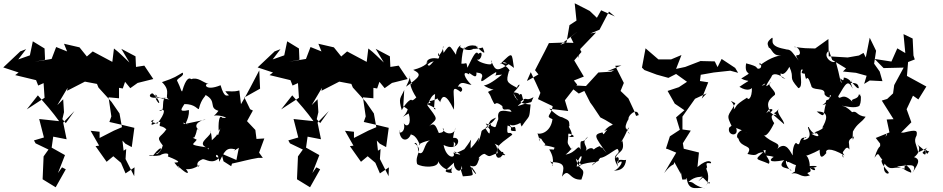

<svg xmlns="http://www.w3.org/2000/svg" viewBox="-79 -1018 5773 1176"><path d="M42 -702 47 -705 -59 -605 35 -574 14 -558 142 -527 155 -494 188 -509 194 -419 85 -348 153 -434C198 -383 243 -332 283 -276L161 -289L190 -176L129 -158L139 -140L218 -102L188 -60L182 80L262 129L324 19L301 7L276 42L319 -68L221 -123L237 -111L247 -181L329 -165L308 -267L377 -338L324 -264L303 -288L313 -331L308 -410L272 -374L338 -485L346 -526L356 -606L332 -462L441 -518L515 -504L524 -482L604 -394L653 -323L668 -239L619 -218L531 -173V-211L476 -217L528 -126L506 -123L574 -27L615 -61L662 -21L690 44L745 7L743 61L690 -44L694 -105L678 -95L671 -157L689 -138L728 -117L744 -235C693 -247 643 -260 591 -271L603 -305L586 -422L650 -416V-480L673 -476L687 -517L719 -478L764 -510L860 -534L805 -616L754 -608L751 -673L664 -719L714 -635C682 -664 654 -695 619 -721L609 -639L489 -703L453 -672L408 -728L313 -750L332 -703L265 -730L237 -657L134 -640L197 -652L194 -721L122 -765L104 -679L33 -654L81 -717Z M1048 -256C1039 -286 1041 -251 1084 -260C1030 -250 1082 -272 1078 -344C1007 -328 1037 -356 1050 -380C1116 -383 1133 -343 1139 -351C1155 -419 1185 -430 1179 -437C1253 -397 1195 -358 1260 -339C1295 -392 1250 -319 1231 -310C1269 -317 1340 -289 1282 -297C1271 -314 1257 -297 1260 -218C1277 -232 1277 -255 1257 -191C1232 -208 1270 -140 1252 -194C1222 -153 1185 -149 1200 -102C1171 -125 1242 -83 1210 -219C1230 -188 1121 -147 1182 -116C1071 -133 1105 -131 1126 -162C1071 -196 1064 -156 1112 -177C1136 -226 1117 -238 1146 -217C1081 -259 1176 -290 1179 -285L1025 -253ZM1337 0 1342 -16C1396 -27 1446 -42 1502 -51H1531L1508 -83L1540 -170L1492 -167L1485 -222L1434 -276L1470 -341L1453 -349L1415 -427L1416 -420L1514 -475L1509 -587C1472 -517 1437 -446 1397 -380L1387 -464C1346 -453 1331 -461 1301 -459C1345 -397 1331 -480 1320 -432C1312 -438 1296 -412 1272 -496C1173 -455 1168 -511 1200 -503C1163 -513 1134 -548 1092 -533C1082 -543 1060 -543 1037 -459C1030 -455 1029 -478 1008 -519C992 -535 1057 -552 1039 -573C1002 -552 995 -542 913 -515C977 -454 918 -421 960 -408C920 -416 899 -422 945 -398C952 -394 911 -430 874 -414C904 -358 907 -400 861 -441C851 -461 805 -412 886 -420C870 -470 848 -399 955 -423C891 -425 945 -330 895 -340C936 -359 937 -329 884 -260C875 -268 821 -269 863 -285C820 -217 889 -284 903 -269C890 -230 907 -258 940 -226C904 -171 871 -187 918 -127C908 -88 880 -67 877 -76C917 -91 923 -148 859 -66C804 -76 845 -55 902 -67C916 -78 964 -88 949 -60C1037 -25 1016 -23 989 -22C1038 41 1011 -2 1054 -23C1025 -13 1018 36 1010 -2C1075 60 1083 45 1060 18C1126 24 1164 -34 1135 4C1108 -38 1194 -49 1161 -43C1182 -46 1222 -4 1270 -57C1221 -38 1255 -113 1264 -27C1296 -90 1306 -117 1360 -104C1367 -99 1322 -75 1384 -113L1369 -38L1278 -77L1290 -30Z M1600 -702 1605 -705 1499 -605 1593 -574 1572 -558 1700 -527 1713 -494 1746 -509 1752 -419 1643 -348 1711 -434C1756 -383 1801 -332 1841 -276L1719 -289L1748 -176L1687 -158L1697 -140L1776 -102L1746 -60L1740 80L1820 129L1882 19L1859 7L1834 42L1877 -68L1779 -123L1795 -111L1805 -181L1887 -165L1866 -267L1935 -338L1882 -264L1861 -288L1871 -331L1866 -410L1830 -374L1896 -485L1904 -526L1914 -606L1890 -462L1999 -518L2073 -504L2082 -482L2162 -394L2211 -323L2226 -239L2177 -218L2089 -173V-211L2034 -217L2086 -126L2064 -123L2132 -27L2173 -61L2220 -21L2248 44L2303 7L2301 61L2248 -44L2252 -105L2236 -95L2229 -157L2247 -138L2286 -117L2302 -235C2251 -247 2201 -260 2149 -271L2161 -305L2144 -422L2208 -416V-480L2231 -476L2245 -517L2277 -478L2322 -510L2418 -534L2363 -616L2312 -608L2309 -673L2222 -719L2272 -635C2240 -664 2212 -695 2177 -721L2167 -639L2047 -703L2011 -672L1966 -728L1871 -750L1890 -703L1823 -730L1795 -657L1692 -640L1755 -652L1752 -721L1680 -765L1662 -679L1591 -654L1639 -717Z M2592 -349C2558 -380 2511 -378 2558 -388C2537 -431 2516 -370 2611 -420C2585 -414 2621 -400 2616 -390C2628 -434 2651 -451 2701 -346C2710 -442 2674 -508 2742 -455C2767 -469 2739 -498 2725 -485C2744 -529 2773 -502 2809 -498C2764 -540 2748 -591 2795 -562C2785 -594 2845 -513 2839 -574C2873 -570 2873 -563 2875 -552C2854 -489 2885 -534 2960 -577C2965 -540 2915 -556 2996 -561C2929 -507 2905 -499 2885 -494C2970 -442 2975 -492 2910 -455C2919 -443 2925 -433 2931 -416C2967 -340 2936 -418 2998 -368C2998 -324 3040 -369 3054 -333C3000 -342 2964 -352 2973 -288C2947 -225 2974 -231 2896 -262C2941 -189 2957 -191 2922 -265C2920 -196 2927 -178 2894 -233C2933 -273 2905 -276 2960 -298C2915 -234 2903 -268 2918 -245C2843 -202 2888 -236 2850 -147C2862 -204 2857 -164 2804 -109C2799 -177 2828 -185 2765 -104C2736 -90 2704 -71 2704 -90C2768 -66 2733 -67 2697 -84C2719 -47 2655 -41 2638 -130C2736 -80 2754 -193 2689 -171C2690 -141 2730 -147 2698 -116C2710 -168 2680 -140 2711 -237C2706 -179 2628 -201 2634 -235C2660 -191 2566 -207 2609 -203C2596 -229 2587 -278 2549 -244C2602 -300 2611 -275 2528 -387C2537 -326 2545 -428 2586 -442L2579 -350ZM2418 -349C2407 -301 2351 -283 2424 -323C2444 -260 2416 -232 2394 -263C2410 -208 2358 -190 2366 -222C2371 -145 2424 -149 2440 -202C2432 -180 2457 -217 2494 -129C2471 -129 2515 -152 2555 -158C2514 -141 2523 -65 2486 -82C2480 -104 2480 -152 2459 -141C2521 -96 2459 -75 2476 -13C2505 8 2608 13 2605 -30C2617 0 2673 48 2693 1C2669 50 2714 42 2669 39C2632 31 2655 24 2702 -22C2695 18 2748 56 2748 -3C2761 61 2771 -3 2765 -8C2741 41 2738 -1 2756 62C2845 56 2810 58 2809 3C2863 75 2827 51 2800 -3C2846 12 2844 -21 2858 -49C2837 -39 2880 -84 2892 -74C2931 -48 2912 -69 3000 -88C3018 -78 2967 -21 2958 -74C2988 -131 2916 -153 2975 -126C2970 -119 2961 -111 3016 -69C3002 -58 2952 -108 2993 -39C2941 -115 2966 -123 3059 -193C3043 -223 3021 -173 3030 -249C3079 -236 3019 -214 3080 -215C3077 -271 3058 -211 3043 -256C3070 -233 3153 -285 3145 -305C3112 -295 3099 -277 3116 -243C3169 -321 3161 -281 3171 -378C3135 -380 3085 -387 3065 -448C3095 -397 3119 -368 3109 -394C3151 -435 3135 -391 3189 -423C3163 -374 3203 -407 3092 -368C3108 -389 3142 -400 3124 -411C3113 -450 3121 -459 3066 -403C3146 -455 3060 -450 3068 -453C3135 -522 3085 -499 3089 -480C3022 -514 3020 -518 3038 -582C3059 -585 2981 -649 2983 -624C3066 -707 3054 -695 3069 -602C2981 -672 2985 -611 3052 -636C2967 -576 2956 -583 2933 -637C2926 -651 2941 -653 2930 -625C2912 -618 2844 -640 2844 -654C2869 -640 2886 -718 2851 -688C2837 -712 2821 -679 2784 -603C2776 -647 2781 -625 2747 -628C2753 -732 2775 -745 2762 -716C2806 -768 2882 -715 2832 -739C2906 -670 2888 -697 2878 -727C2784 -702 2778 -742 2846 -735C2835 -748 2824 -680 2738 -730C2756 -755 2714 -728 2714 -683C2673 -738 2680 -754 2638 -694C2622 -767 2660 -733 2606 -674C2596 -720 2623 -668 2605 -659C2533 -673 2513 -626 2560 -606C2506 -649 2542 -611 2469 -522C2532 -591 2524 -637 2588 -644C2573 -656 2544 -577 2536 -641C2546 -640 2532 -611 2452 -590C2506 -562 2497 -551 2408 -487C2458 -584 2410 -564 2446 -501C2424 -523 2437 -472 2471 -421C2474 -425 2447 -395 2442 -406C2432 -413 2398 -376 2382 -343C2359 -420 2375 -415 2397 -467L2391 -368Z M3683 -588 3666 -579 3586 -574 3510 -491 3399 -497 3466 -445 3500 -461 3536 -390 3552 -368 3598 -299 3629 -283 3710 -234C3705 -263 3661 -265 3621 -214C3704 -261 3664 -185 3677 -258C3611 -204 3623 -180 3611 -207C3554 -194 3561 -184 3637 -80C3576 -149 3645 -95 3594 -119C3622 -136 3541 -107 3552 -86C3571 -99 3546 -130 3508 -93C3529 -123 3471 -142 3523 -181C3480 -122 3474 -191 3477 -102C3460 -142 3455 -83 3385 -71C3413 -91 3444 -138 3421 -103C3388 -154 3400 -131 3402 -197C3402 -209 3478 -171 3400 -180C3455 -186 3389 -253 3409 -244C3407 -280 3410 -279 3364 -300C3341 -300 3294 -347 3285 -352L3401 -338L3381 -404L3456 -500L3436 -525L3497 -549L3438 -648L3487 -705L3482 -700L3453 -755L3367 -757L3283 -754C3266 -720 3249 -685 3231 -652L3198 -588L3219 -562L3149 -522L3152 -531L3172 -576C3192 -534 3212 -492 3231 -449L3216 -411L3306 -368C3299 -309 3256 -308 3305 -288C3293 -199 3219 -193 3213 -202C3230 -145 3234 -145 3222 -163C3224 -185 3217 -171 3236 -168C3258 -129 3269 -139 3255 -128C3333 -116 3325 -105 3318 -113C3290 -66 3371 -104 3285 -103C3331 -28 3291 1 3308 -4C3302 -19 3278 -40 3299 -25C3395 -24 3371 16 3363 64C3408 3 3404 87 3482 82C3515 -4 3470 45 3448 -47C3486 -11 3489 -1 3453 2C3464 -69 3508 -93 3464 -4C3550 -36 3580 -15 3591 -40C3591 -40 3552 -19 3546 -4C3616 -58 3611 -62 3560 -76C3587 -7 3672 -98 3703 -106C3735 -66 3650 -85 3708 4C3682 -62 3747 -29 3756 -40C3751 10 3722 28 3680 27C3718 20 3755 -59 3704 -16C3727 -73 3683 -57 3690 -35C3691 -98 3756 -71 3732 -161C3727 -80 3747 -188 3719 -139C3758 -192 3773 -257 3771 -231C3804 -267 3747 -214 3772 -209C3790 -164 3749 -252 3747 -245C3775 -221 3730 -220 3771 -289C3765 -310 3824 -363 3833 -313L3817 -308L3804 -342L3770 -415L3722 -461L3742 -510L3689 -615L3727 -617L3641 -582ZM3416 -791 3461 -700V-661L3476 -719L3572 -819L3537 -813L3593 -836L3651 -947L3687 -917L3603 -955L3577 -909L3533 -951L3441 -998L3452 -892L3409 -864L3391 -759L3352 -743L3464 -829Z M4265 108C4280 66 4218 155 4254 105C4271 30 4235 19 4252 7C4244 -23 4248 -20 4275 -18C4283 -24 4262 -54 4193 5L4202 -84L4109 -107L4088 -237L4098 -132L4152 -218L4101 -225V-304L4178 -413L4249 -446L4219 -414L4259 -514L4207 -522L4193 -536L4205 -496L4213 -560L4293 -574L4394 -585L4442 -572L4424 -602L4341 -657L4316 -607L4299 -642L4216 -644L4214 -645L4118 -608L4062 -596L4095 -681L4031 -654H3954L3875 -722L3853 -604L3868 -589L3943 -561L4015 -541L4062 -565L4129 -517L4079 -484L4010 -461L4054 -383L4113 -343L4062 -299L4085 -223L4024 -183L4000 -108L4013 -104L4063 -83L3989 42C4050 -36 4045 13 4053 -35C4039 -44 4054 -20 4092 49C4089 -6 4096 95 4104 82C4164 77 4104 91 4127 73C4139 169 4206 118 4240 138C4155 112 4179 96 4138 96C4181 58 4214 68 4224 63L4198 93L4226 69Z M4631 -349C4678 -356 4631 -319 4638 -335C4613 -384 4626 -405 4667 -437C4679 -461 4607 -500 4644 -514C4596 -466 4615 -500 4646 -547C4653 -575 4692 -565 4732 -534C4655 -560 4756 -610 4707 -602C4687 -569 4717 -535 4756 -609C4792 -530 4743 -555 4811 -478C4846 -485 4813 -574 4830 -592C4858 -596 4791 -559 4878 -568C4863 -580 4838 -595 4858 -533C4873 -561 4886 -498 4889 -497C4891 -455 4979 -490 4971 -441C4984 -417 5019 -417 5001 -430C5027 -452 4999 -402 4958 -374C5049 -399 4969 -427 4981 -386C4958 -319 4983 -288 4923 -335C5006 -337 4984 -282 4956 -234C4982 -257 4968 -188 4973 -250C4951 -248 4993 -236 4909 -207C4939 -202 4951 -164 4891 -198C4949 -211 4910 -170 4874 -240C4853 -248 4919 -170 4840 -160C4844 -161 4851 -190 4861 -172C4805 -191 4832 -108 4797 -143C4785 -138 4774 -103 4777 -66C4764 -80 4738 -160 4682 -106C4710 -147 4651 -136 4598 -192C4617 -172 4653 -244 4663 -264C4647 -285 4632 -328 4679 -311C4646 -345 4653 -301 4691 -351C4671 -326 4723 -286 4724 -257L4631 -338L4614 -325ZM5084 -580 5164 -572 5229 -554 5214 -504 5248 -525 5326 -521 5309 -580 5275 -628 5287 -707 5248 -787 5224 -666 5210 -694 5182 -678 5113 -666 4997 -673 4995 -779 4914 -721C4807 -722 4820 -730 4783 -730C4812 -741 4839 -678 4804 -680C4795 -680 4795 -673 4813 -647C4766 -705 4769 -717 4726 -715C4749 -716 4736 -715 4708 -722C4625 -742 4664 -781 4650 -787C4612 -758 4623 -747 4630 -726C4651 -722 4653 -663 4717 -683C4688 -674 4651 -674 4575 -618C4565 -660 4605 -599 4565 -597C4545 -603 4577 -608 4491 -630C4475 -538 4552 -594 4461 -537C4512 -509 4530 -543 4450 -486C4500 -455 4530 -470 4536 -497C4550 -469 4506 -447 4608 -507C4599 -482 4554 -498 4523 -516C4537 -425 4505 -396 4497 -420C4413 -368 4437 -367 4415 -348C4430 -387 4364 -418 4425 -386C4382 -301 4363 -323 4409 -233C4417 -267 4410 -253 4387 -236C4373 -185 4450 -178 4430 -234C4393 -235 4421 -148 4428 -235C4547 -189 4458 -208 4495 -224C4440 -228 4423 -179 4444 -169C4459 -108 4539 -134 4499 -75C4572 -57 4541 -82 4596 -86C4536 -33 4554 -49 4630 -15C4648 -37 4592 -76 4592 -122C4550 -112 4617 -114 4592 -180C4544 -100 4595 -94 4611 -99C4602 -50 4609 -73 4660 -57C4636 -43 4620 -17 4724 -37C4670 21 4766 5 4768 29C4728 0 4728 -58 4747 -20C4733 -45 4811 13 4798 -15C4770 87 4829 2 4768 46C4814 32 4825 77 4882 56C4839 28 4904 52 4881 11C4921 -4 4928 48 4881 10C4937 9 4940 -7 4872 0C4891 21 4875 -66 4857 -64C4874 -66 4954 -104 4941 -103C4941 -34 4964 -60 4982 -80C4974 -103 5003 -119 5093 -66C5054 -122 5111 -106 5076 -109C5121 -106 5026 -147 5084 -67C5096 -33 5065 -69 5092 -98C5122 -144 5127 -64 5122 -131C5112 -177 5150 -166 5154 -190C5139 -131 5144 -184 5145 -212C5172 -264 5196 -264 5223 -303C5165 -309 5172 -343 5140 -331C5077 -395 5062 -355 5082 -370C5101 -367 5159 -352 5185 -370C5197 -397 5192 -405 5195 -448C5190 -406 5196 -435 5182 -441C5176 -398 5111 -423 5154 -382C5080 -468 5067 -396 5055 -428C5103 -510 5114 -533 5144 -475C5114 -562 5130 -494 5147 -539C5126 -490 5097 -534 5102 -512C5143 -506 5177 -520 5181 -479C5166 -467 5135 -540 5089 -543C5090 -495 5051 -576 5077 -511C5066 -513 5068 -544 5040 -641C5012 -624 4955 -680 4999 -707L5018 -651L5103 -599Z M5351 -199C5364 -203 5340 -167 5311 -156C5315 -89 5311 -158 5277 -52C5315 -105 5290 -49 5358 -17C5325 -59 5291 -43 5364 37C5369 56 5321 45 5339 -16C5380 38 5395 -8 5461 16C5463 -31 5476 -54 5428 -15C5490 -21 5517 52 5495 37C5452 21 5469 17 5415 2C5485 -6 5546 -23 5510 41C5532 0 5577 -46 5508 -58C5505 -34 5580 -94 5538 -137C5555 -116 5580 -106 5600 -75C5624 -111 5610 -74 5588 -106C5595 -72 5590 -62 5571 -82C5612 -132 5617 -116 5545 -85C5533 -138 5515 -152 5535 -188C5540 -217 5539 -227 5457 -206H5440L5503 -269L5474 -349L5513 -432L5546 -409L5595 -488L5476 -553L5483 -638L5524 -654L5516 -678L5511 -782L5455 -809L5466 -693L5417 -722L5381 -641L5278 -657L5333 -601L5456 -604L5398 -497L5391 -446L5355 -412L5322 -402L5394 -288L5352 -286L5369 -207L5285 -173L5316 -133L5339 -165Z"/></svg>

Font: Hussar Lance
Style: ExBd
Weight: 700
Foundry: Cannot Into Space Fonts, PlusOne Fonts
Version: Version 2.270